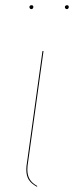

<svg xmlns="http://www.w3.org/2000/svg" viewBox="-20 -713 284 737"><path d="M88 -92Q85 -76 85 -62Q85 -40 94 -25Q103 -10 123 1L122 4Q100 -8 90.5 -23Q81 -38 81 -62Q81 -76 84 -92L143 -517H147ZM93 -686Q93 -689 95 -691Q97 -693 101 -693Q108 -693 108 -686Q108 -683 106 -680.5Q104 -678 100 -678Q97 -678 95 -680.5Q93 -683 93 -686ZM229 -686Q229 -689 231.5 -691Q234 -693 237 -693Q244 -693 244 -686Q244 -683 242 -680.5Q240 -678 237 -678Q233 -678 231 -680.5Q229 -683 229 -686Z"/></svg>

Font: Fira Sans Condensed Four
Style: Italic
Weight: 100
Width: 3
Italic angle: -8°
Designer: bBox Type GmbH & Carrois Corporate GbR & Edenspiekermann AG
Foundry: bBox Type GmbH & Carrois Corporate GbR & Edenspiekermann AG
Version: Version 4.301